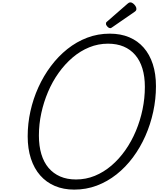

<svg xmlns="http://www.w3.org/2000/svg" viewBox="-20 -1570 1327 1609"><path d="M602 19Q512 19 440 -11.5Q368 -42 317 -100Q266 -158 239 -241Q212 -324 212 -428Q212 -534 235 -638Q258 -742 301.5 -838Q345 -934 406.5 -1016Q468 -1098 544.5 -1159Q621 -1220 710.5 -1254Q800 -1288 900 -1288Q991 -1288 1062.5 -1258Q1134 -1228 1184 -1171Q1234 -1114 1260.5 -1032.5Q1287 -951 1287 -848Q1287 -740 1264 -633.5Q1241 -527 1198 -430Q1155 -333 1094 -251Q1033 -169 956.5 -108.5Q880 -48 791 -14.5Q702 19 602 19ZM617 -66Q700 -66 774.5 -96.5Q849 -127 913.5 -182Q978 -237 1030 -311Q1082 -385 1118.5 -472Q1155 -559 1174.5 -653Q1194 -747 1194 -842Q1194 -928 1173.5 -995.5Q1153 -1063 1113 -1109.5Q1073 -1156 1016 -1180Q959 -1204 885 -1204Q803 -1204 728 -1173.5Q653 -1143 588.5 -1088Q524 -1033 471.5 -959.5Q419 -886 382.5 -800Q346 -714 326 -621.5Q306 -529 306 -434Q306 -347 326.5 -278.5Q347 -210 387 -163Q427 -116 484.5 -91Q542 -66 617 -66ZM905 -1334Q892 -1334 880 -1347Q868 -1360 868 -1370Q868 -1374 869 -1379Q870 -1384 877 -1389L1049 -1539Q1054 -1544 1060 -1547Q1066 -1550 1074 -1550Q1084 -1550 1095.5 -1541Q1107 -1532 1115 -1520Q1123 -1508 1123 -1496Q1123 -1489 1120.5 -1483.5Q1118 -1478 1108 -1471L924 -1344Q918 -1340 913.5 -1337Q909 -1334 905 -1334Z"/></svg>

Font: Playwrite NL
Style: Regular
Weight: 400
Designer: Veronika Burian, José Scaglione
Foundry: TypeTogether
Version: Version 1.002